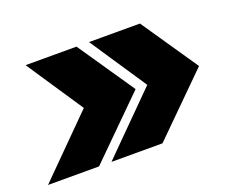

<svg xmlns="http://www.w3.org/2000/svg" viewBox="-84 -659 885 725"><g transform="rotate(-20 359.0 -297.0)"><path d="M-2 -70.3 224.6 -297.4 73.2 -524.4H277.8L432.6 -297.4L203.1 -70.3ZM252.9 -70.3 479.5 -297.4 328.1 -524.4H532.7L687.5 -297.4L458 -70.3Z"/></g></svg>

Font: Inter 18pt Black
Style: Italic
Weight: 900
Italic angle: -9.3988°
Designer: Rasmus Andersson
Foundry: rsms
Version: Version 4.001;git-66647c0bb